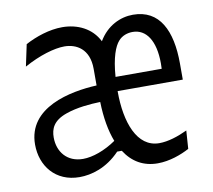

<svg xmlns="http://www.w3.org/2000/svg" viewBox="-64 -591 749 676"><g transform="rotate(-10 310.0 -253.0)"><path d="M448 12C491 12 533 -4 562 -19.5L566.5 -84.5C532.5 -68.5 497 -57 465.5 -57C386 -57 352.5 -151 352.5 -261.5V-263H585.5V-320.5C585.5 -438.5 547 -518.5 452 -518.5C407 -518.5 358.5 -496.5 328.5 -445.5C304 -494.5 254 -518.5 199 -518.5C153 -518.5 104.5 -502 66 -481.5L49.5 -404C104.5 -434.5 159 -450.5 195 -450.5C237 -450.5 283 -427 283 -355V-295.5C188.5 -291 33.5 -261 33.5 -128C33.5 -51.5 82.5 12 168.5 12C210.5 12 266 -3 314 -53.5H330.5C358 -10.5 397.5 12 448 12ZM102.5 -141C102.5 -172 113.5 -200 162 -217C201 -231 250 -235 285.5 -236C287 -179 295.5 -131 310.5 -92.5C270 -64.5 226 -49 191.5 -49C134.5 -49 102.5 -90 102.5 -141ZM354 -313.5C359 -383 374 -420 389 -437C402.5 -453 422.5 -459 440.5 -459C488.5 -459 519.5 -414.5 519.5 -333C519.5 -326 519.5 -319.5 519 -313.5Z"/></g></svg>

Font: Monaspace Argon Light
Style: Regular
Weight: 300
Designer: Riley Cran & the Lettermatic Team
Foundry: Lettermatic
Version: Version 1.000 (Monaspace Argon)